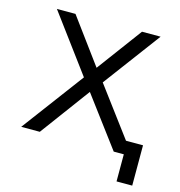

<svg xmlns="http://www.w3.org/2000/svg" viewBox="-99 -619 775 828"><g transform="rotate(15 288.5 -205.0)"><path d="M327 -276 517 -531H434L285 -330L137 -531H54L243 -276L37 0H120L284 -222L450 0H495V121H565V-59H489Z"/></g></svg>

Font: Cheyenne Sans Light
Style: Regular
Weight: 300
Designer: The Public Sans project authors (U.S. Web Design System), Libre Franklin designed by Pablo Impallari and Rodrigo Fuenzal
Foundry: The Cheyenne Sans Project Authors
Version: Version 2.007